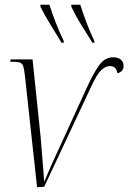

<svg xmlns="http://www.w3.org/2000/svg" viewBox="-20 -786 540 808"><path d="M85 -466Q82 -494 78 -506.5Q74 -519 64.5 -522.5Q55 -526 37 -526H23L25 -536H117L151 -209Q155 -167 158.5 -117Q162 -67 166 -23H167Q196 -93 225 -154L344 -414Q374 -480 398 -512.5Q422 -545 456 -545Q476 -545 488 -535.5Q500 -526 500 -508Q500 -495 492.5 -487.5Q485 -480 474 -478Q469 -508 443 -508Q424 -508 406 -491Q388 -474 363 -420L166 0L136 2ZM239 -606Q214 -648 192 -683Q170 -718 150 -758V-766H188Q197 -737 213 -695Q229 -653 248 -614V-606ZM369 -606Q343 -648 321 -683Q299 -718 280 -758V-766H318Q327 -737 342.5 -695Q358 -653 377 -614V-606Z"/></svg>

Font: Noto Serif Display Condensed ExtraLight
Style: Italic
Weight: 200
Width: 3
Italic angle: -12°
Designer: Monotype Design Team
Foundry: Monotype Imaging Inc.
Version: Version 2.009